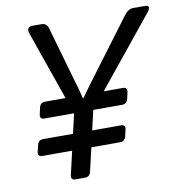

<svg xmlns="http://www.w3.org/2000/svg" viewBox="-79 -774 800 847"><g transform="rotate(-10 321.0 -350.0)"><path d="M103 -668Q91.8 -700.2 123.5 -700.2H162.6Q185.5 -700.2 192.4 -676.3L253.4 -462.9Q264.6 -423.8 271.7 -399.7Q278.8 -375.5 285.6 -346.2H287.6Q308.1 -375.5 326.7 -400.4Q345.2 -425.3 373.5 -462.9L533.2 -676.3Q551.3 -700.2 573.7 -700.2H624.5Q656.7 -700.2 630.4 -668L381.3 -360.8H467.3Q488.8 -360.8 483.9 -338.9L477.5 -310.1Q472.7 -288.1 450.2 -288.1H321.8L301.3 -199.7H429.7Q452.1 -199.7 446.8 -177.7L439.9 -148.9Q434.6 -127 413.1 -127H284.7L260.3 -22Q255.4 0 233.4 0H191.4Q169.4 0 174.3 -22L198.7 -127H65.4Q43 -127 48.3 -148.9L55.2 -177.7Q60.5 -199.7 82 -199.7H215.3L235.8 -288.1H102.5Q81.1 -288.1 85.9 -310.1L92.3 -338.9Q97.2 -360.8 119.6 -360.8H210.4Z"/></g></svg>

Font: Istok
Style: Italic
Weight: 500
Italic angle: -13°
Designer: Andrey V. Panov
Foundry: Andrey V. Panov
Version: Version 1.0.3